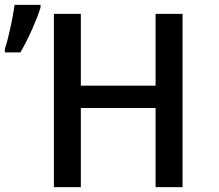

<svg xmlns="http://www.w3.org/2000/svg" viewBox="-41 -771 903 791"><path d="M-21 -555H43C77 -613 112 -694 126 -740V-751H19C12 -698 -5 -618 -21 -569ZM711 0V-714H600V-418H292V-714H181V0H292V-326H600V0Z"/></svg>

Font: Noto Sans Thai Medium
Style: Regular
Weight: 500
Designer: Monotype Design Team
Foundry: Monotype Imaging Inc.
Version: Version 1.901